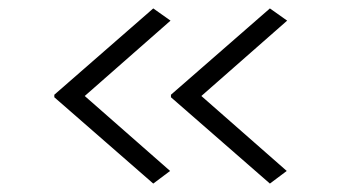

<svg xmlns="http://www.w3.org/2000/svg" viewBox="-20 -488 820 456"><path d="M621 -52 386 -257V-263L621 -468L662 -439L448 -251V-269L661 -82ZM344 -52 109 -257V-263L344 -468L385 -439L171 -251V-269L384 -82Z"/></svg>

Font: Lexend Tera ExtraLight
Style: Regular
Weight: 250
Designer: Bonnie Shaver-Troup, Thomas Jockin
Foundry: Lexend
Version: Version 1.007